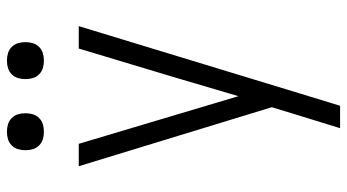

<svg xmlns="http://www.w3.org/2000/svg" viewBox="-238 -524 977 540"><g transform="rotate(-90 250.0 -253.5)"><path d="M160 215Q168 188 176.5 161.5Q185 135 193 108L219 23L53 -520H116L250 -71L304 -254L384 -520H447L257 104L223 215ZM350 -618Q339 -618 329 -621Q319 -624 311.5 -631.5Q304 -639 301 -649Q298 -659 298 -670Q298 -681 301 -691Q304 -701 311.5 -708.5Q319 -716 329 -719Q339 -722 350 -722Q361 -722 371 -719Q381 -716 388.5 -708.5Q396 -701 399 -691Q402 -681 402 -670Q402 -659 399 -649Q396 -639 388.5 -631.5Q381 -624 371 -621Q361 -618 350 -618ZM150 -618Q139 -618 129 -621Q119 -624 111.5 -631.5Q104 -639 101 -649Q98 -659 98 -670Q98 -681 101 -691Q104 -701 111.5 -708.5Q119 -716 129 -719Q139 -722 150 -722Q161 -722 171 -719Q181 -716 188.5 -708.5Q196 -701 199 -691Q202 -681 202 -670Q202 -659 199 -649Q196 -639 188.5 -631.5Q181 -624 171 -621Q161 -618 150 -618Z"/></g></svg>

Font: Iosevka Custom Light
Style: Regular
Weight: 300
Monospace: yes
Designer: Belleve Invis
Foundry: Belleve Invis
Version: Version 27.3.5